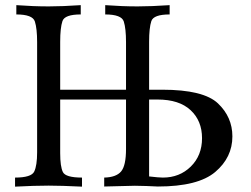

<svg xmlns="http://www.w3.org/2000/svg" viewBox="-20 -714 960 735"><path d="M603.5 -34.2Q667.5 -34.2 710.4 -76.4Q753.4 -118.7 753.4 -185.1Q753.4 -251.5 709.7 -292.2Q666 -333 583 -333H550.8V-38.6Q588.4 -34.2 603.5 -34.2ZM293.9 0.5Q213.4 -3.4 166.5 -3.4Q111.8 -3.4 37.6 0.5V-34.2Q100.1 -34.2 111.1 -57.4Q122.1 -80.6 122.1 -130.9V-552.7Q122.1 -604.5 113.5 -631.6Q105 -658.7 42.5 -658.7V-694.3Q106.9 -689.5 166.5 -689.5Q218.8 -689.5 289.1 -694.3V-658.7Q227.5 -658.7 219 -633.1Q210.4 -607.4 210.4 -553.7V-370.6H462.4V-552.7Q462.4 -604.5 453.9 -631.6Q445.3 -658.7 382.8 -658.7V-694.3Q447.3 -689.5 506.8 -689.5Q559.1 -689.5 629.4 -694.3V-658.7Q567.9 -658.7 559.3 -633.1Q550.8 -607.4 550.8 -553.7V-370.6H600.6Q759.3 -370.6 814.5 -318.1Q869.6 -265.6 869.6 -191.9Q869.6 -111.3 804 -55.7Q738.3 0 584 0Q540 -2.4 496.1 -2.9L378.9 0V-34.2Q424.3 -35.2 443.4 -57.4Q462.4 -79.6 462.4 -143.6V-333H210.4V-127.9Q210.4 -76.7 220.7 -55.4Q231 -34.2 293.9 -34.2Z"/></svg>

Font: Almanac
Style: Regular
Weight: 400
Designer: Eden's Almanac
Version: Version 3.501;March 28, 2021;FontCreator 13.0.0.2683 64-bit